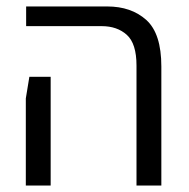

<svg xmlns="http://www.w3.org/2000/svg" viewBox="-20 -575 586 595"><path d="M403 0V-372Q403 -440 373 -467Q343 -494 295 -494H61V-555H312Q387 -555 433.5 -513Q480 -471 480 -369V0ZM60 0V-270L71 -337H137V0Z"/></svg>

Font: Assistant
Style: Regular
Weight: 400
Designer: Hebrew By Ben Nathan, Latin by Paul Hunt
Version: Version 3.000